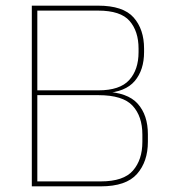

<svg xmlns="http://www.w3.org/2000/svg" viewBox="-20 -659 601 679"><path d="M336.5 0H101.5V-17.5H336.5Q417 -17.5 450.2 -55.8Q483.5 -94 483.5 -157.5V-183Q483.5 -247.5 449 -285Q414.5 -322.5 328 -322.5H104.5V-339.5H328Q404 -339.5 437 -376Q470 -412.5 470 -474.5V-487Q470 -548.5 438.2 -585Q406.5 -621.5 327 -621.5H101.5V-639H327Q415.5 -639 452.5 -597.2Q489.5 -555.5 489.5 -487V-475Q489.5 -411.5 456.5 -372.5Q423.5 -333.5 350.5 -329.5L347.5 -335Q431 -332.5 467 -292.2Q503 -252 503 -184V-157.5Q503 -87.5 464.5 -43.8Q426 0 336.5 0ZM112 0H92.5V-639H112Z"/></svg>

Font: Anek Kannada Medium Thin
Style: Regular
Weight: 250
Version: Version 1.003